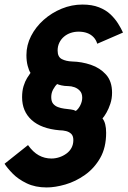

<svg xmlns="http://www.w3.org/2000/svg" viewBox="-29 -735 564 843"><path d="M421 -215Q437 -195 437 -152Q437 -87 411 -41.5Q385 4 344 33Q303 62 258 75Q213 88 176 88Q126 88 88.5 70Q51 52 27 27.5Q3 3 -9 -16L94 -98Q116 -67 141.5 -53Q167 -39 197 -39Q214 -39 231 -44.5Q248 -50 262.5 -60.5Q277 -71 285 -86Q293 -101 293 -120Q293 -138 284 -147Q275 -156 261 -159.5Q247 -163 232 -163Q152 -170 110 -208Q68 -246 68 -308Q68 -336 74.5 -357Q81 -378 90 -392.5Q99 -407 105 -415Q98 -425 92.5 -446Q87 -467 87 -493Q87 -537 107.5 -577Q128 -617 163 -648Q198 -679 242 -697Q286 -715 333 -715Q375 -715 405.5 -703Q436 -691 456 -672Q476 -653 489.5 -631.5Q503 -610 511 -592L398 -543Q393 -560 381.5 -572Q370 -584 353.5 -590Q337 -596 316 -596Q298 -596 281.5 -590.5Q265 -585 252 -574Q239 -563 231.5 -547.5Q224 -532 224 -513Q224 -485 242.5 -475.5Q261 -466 288 -465Q330 -464 370 -450.5Q410 -437 436.5 -407.5Q463 -378 463 -328Q463 -302 455.5 -279.5Q448 -257 438.5 -240.5Q429 -224 421 -215ZM196 -309Q196 -290 204 -280Q212 -270 225 -265Q238 -260 253 -258Q268 -256 281.5 -254.5Q295 -253 304 -248Q316 -257 324 -273.5Q332 -290 332 -306Q332 -325 322 -336Q312 -347 298 -352Q284 -357 270 -357Q255 -357 241.5 -360Q228 -363 222 -366Q213 -358 204.5 -342.5Q196 -327 196 -309Z"/></svg>

Font: Raleway Thin
Style: Bold Italic
Weight: 700
Italic angle: -12°
Version: Version 4.026